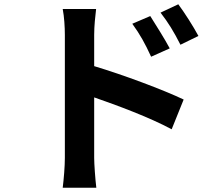

<svg xmlns="http://www.w3.org/2000/svg" viewBox="-20 -819 1040 897"><path d="M823 -610 907 -651C883 -696 842 -760 813 -799L730 -760C767 -712 791 -673 823 -610ZM420 -510V-656C420 -699 425 -742 429 -777H273C280 -741 283 -692 283 -656V-81C283 -41 278 18 273 58H430C425 18 420 -54 420 -81V-364C527 -327 678 -271 782 -215L838 -354C744 -399 554 -470 420 -510ZM686 -554 773 -593C749 -638 709 -701 682 -744L598 -708C635 -657 657 -617 686 -554Z"/></svg>

Font: Spoqa Han Sans Neo Bold
Style: Bold
Weight: 700
Designer: [Spoqa Han Sans Neo] Dong-huui Kim  Younghwa Kang  Yujin Lee  [Noto Sans] Ryoko NISHIZUKA  (kana & ideographs); Paul D. 
Foundry: Spoqa (http://www.spoqa-han-sans.com)
Version: Version 1.100;hotconv 1.0.109;makeotfexe 2.5.65596